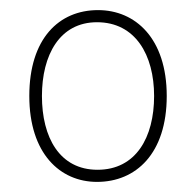

<svg xmlns="http://www.w3.org/2000/svg" viewBox="-20 -740 387 380"><path d="M172 -380C249 -380 310 -436 310 -550C310 -664 248 -720 174 -720C97 -720 38 -664 38 -550C38 -436 99 -380 172 -380ZM173 -404C98 -404 63 -468 63 -550C63 -631 98 -696 172 -696C248 -696 285 -631 285 -550C285 -468 249 -404 173 -404Z"/></svg>

Font: Noto Serif Georgian Thin
Style: Regular
Weight: 100
Designer: Monotype Design Team, Akaki Razmadze
Foundry: Google LLC
Version: Version 2.003